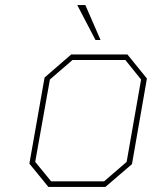

<svg xmlns="http://www.w3.org/2000/svg" viewBox="-20 -738 605 758"><path d="M357 -580 285 -718H317L377 -580ZM171 0 96 -92 156 -432 261 -523H483L560 -428L501 -90L396 0ZM182 -22H391L480 -99L537 -424L475 -501H266L177 -424L119 -99Z"/></svg>

Font: Tomorrow Thin
Style: Italic
Weight: 250
Italic angle: -10°
Designer: Tony de Marco, Monica Rizzolli
Foundry: Just in Type
Version: Version 2.002